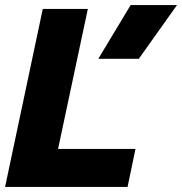

<svg xmlns="http://www.w3.org/2000/svg" viewBox="-25 -734 715 754"><path d="M488 -714H670L520 -503H361ZM143 -699H320L203 -149H507L476 0H-5Z"/></svg>

Font: Prompt Bold
Style: Bold Italic
Weight: 700
Italic angle: -12°
Designer: Katatrad Team
Foundry: CadsonDemak
Version: Version 1.000